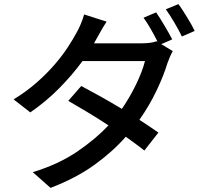

<svg xmlns="http://www.w3.org/2000/svg" viewBox="-20 -837 996 931"><path d="M762 -623 818 -589Q811 -578 804 -561.5Q797 -545 792 -531Q774 -471 739.5 -398.5Q705 -326 656 -256Q682 -239 706 -223Q730 -207 748 -194L680 -107Q663 -121 639.5 -138Q616 -155 590 -174Q526 -101 437 -37Q348 27 225 74L139 -2Q265 -41 354.5 -102Q444 -163 506 -229Q453 -264 401 -295Q349 -326 311 -348L374 -420Q414 -399 466 -370Q518 -341 571 -309Q610 -366 640 -428Q670 -490 683 -541H380Q332 -475 268 -410Q204 -345 127 -292L46 -355Q108 -393 157.5 -436.5Q207 -480 244.5 -523.5Q282 -567 308.5 -607.5Q335 -648 352 -680Q361 -695 371.5 -720Q382 -745 388 -767L497 -732Q483 -711 469 -686Q455 -661 447 -647L436 -627H668Q689 -627 707.5 -629.5Q726 -632 740 -637L744 -635Q730 -663 711.5 -695.5Q693 -728 676 -751L737 -777Q746 -764 756.5 -747.5Q767 -731 777.5 -713Q788 -695 798 -677.5Q808 -660 815 -646ZM845 -817Q855 -804 866 -787Q877 -770 888 -752Q899 -734 908.5 -717Q918 -700 924 -687L862 -660Q847 -691 825.5 -727.5Q804 -764 784 -792Z"/></svg>

Font: Kinto Sans Med
Style: Regular
Weight: 500
Designer: Authors: Ryoko NISHIZUKA  (kana & ideographs); Paul D. Hunt (Latin, Greek & Cyrillic); Wenlong ZHANG  (bopomofo); Sandol
Foundry: Adobe Systems Incorporated, ookami Inc.
Version: Version 0.001